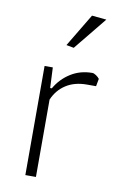

<svg xmlns="http://www.w3.org/2000/svg" viewBox="-82 -755 521 804"><g transform="rotate(10 179.0 -353.0)"><path d="M159 -566 243 -706 305 -700 191 -560ZM84 -464H119L123 -377H130Q154 -419 194.5 -444.5Q235 -470 286 -470Q293 -470 302.5 -463.5Q312 -457 317 -450L311 -418H272Q220 -418 183.5 -394.5Q147 -371 129 -329V0H84Z"/></g></svg>

Font: Athiti Light
Style: Regular
Weight: 300
Designer: CadsonDemak Team
Foundry: CadsonDemak
Version: Version 1.033